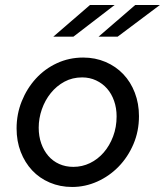

<svg xmlns="http://www.w3.org/2000/svg" viewBox="-20 -734 656 764"><path d="M46 0ZM46 -223Q46 -280 66.5 -331Q87 -382 122.5 -421Q158 -460 206.5 -482.5Q255 -505 311 -505Q359 -505 400 -487.5Q441 -470 470.5 -439Q500 -408 516.5 -365Q533 -322 533 -272Q533 -212 511 -160.5Q489 -109 452 -71Q415 -33 367 -11.5Q319 10 267 10Q219 10 178 -7.5Q137 -25 108 -56Q79 -87 62.5 -129.5Q46 -172 46 -223ZM272 -70Q307 -70 338 -85Q369 -100 392.5 -127Q416 -154 430 -191Q444 -228 444 -271Q444 -304 434 -332.5Q424 -361 406 -381.5Q388 -402 362.5 -414Q337 -426 307 -426Q268 -426 236.5 -409Q205 -392 182 -363.5Q159 -335 146.5 -299Q134 -263 134 -226Q134 -192 144 -163.5Q154 -135 172 -114Q190 -93 215.5 -81.5Q241 -70 272 -70ZM338 -714H436L272 -588H192ZM518 -714H616L448 -588H372Z"/></svg>

Font: Rosa Sans
Style: Italic
Weight: 400
Italic angle: -12°
Designer: Pentagram / MCKL
Foundry: Pentagram / MCKL
Version: Version 1.005;September 16, 2019;FontCreator 11.5.0.2425 64-